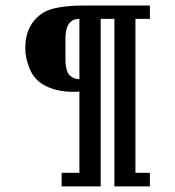

<svg xmlns="http://www.w3.org/2000/svg" viewBox="-20 -589 626 686"><path d="M463.9 -521.5V28.3H515.6V77.1H388.7V-521.5H339.8V77.1H200.2V28.3H263.7V-261.7Q191.4 -256.8 140.6 -283.2Q103.5 -302.7 86.9 -341.3Q70.3 -379.9 70.3 -417Q70.3 -502.9 134.8 -543.9Q175.8 -569.3 285.2 -569.3H515.6V-521.5ZM263.7 -305.7V-521.5Q213.9 -521.5 213.9 -452.1V-376Q213.9 -353.5 218.8 -338.4Q223.6 -323.2 232.4 -316.9Q241.2 -310.5 247.6 -308.6Q253.9 -306.6 263.7 -305.7Z"/></svg>

Font: Thabit-Bold
Style: Bold
Weight: 700
Designer: Regenerated by Nadim Shaikli
Foundry: MAK Alagha
Version: 0.01